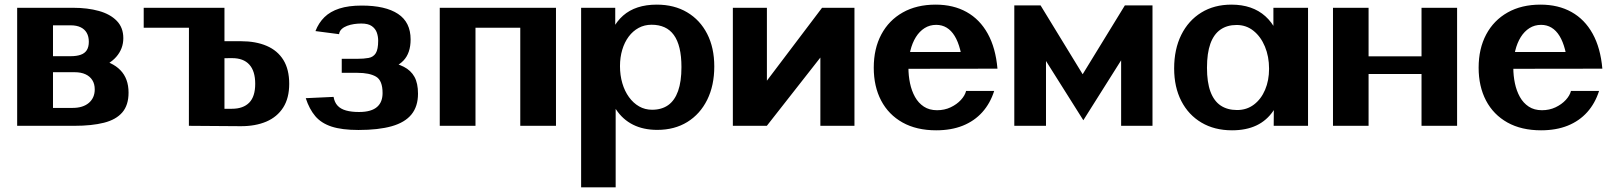

<svg xmlns="http://www.w3.org/2000/svg" viewBox="-20 -538 6910 821"><path d="M53.4 0V-504.7H293.1Q354.3 -504.7 402.7 -491.2Q451.2 -477.7 479.2 -449Q507.3 -420.3 507.3 -374.8Q507.3 -329.4 477 -294.8Q446.7 -260.2 387.6 -242.1L392.1 -286.7Q426.1 -280.1 451.8 -267.9Q477.5 -255.8 494.8 -237.9Q512.2 -220 520.9 -196.1Q529.7 -172.1 529.7 -141.7Q529.7 -88.5 503 -57.4Q476.3 -26.3 424.6 -13.2Q372.8 0 297.4 0ZM206.6 -3.7 93.2 -76.6H291.1Q313 -76.6 330.4 -82.1Q347.8 -87.6 360 -98.1Q372.3 -108.6 378.7 -123.1Q385.1 -137.7 385.1 -155.7Q385.1 -179.1 374.8 -195.3Q364.6 -211.6 345.5 -220.4Q326.4 -229.2 299.7 -229.2H175.6L206.6 -285.8ZM206.6 -240.6 192.9 -297.7H282.1Q307.6 -297.7 324.9 -303.8Q342.3 -309.8 351 -323.4Q359.8 -337.1 359.8 -359.6Q359.8 -382 350.8 -397.6Q341.9 -413.2 324.8 -421.4Q307.6 -429.7 282.7 -429.7H94.7L206.6 -494.9Z M787.7 0 788 -504.7H939.8V-325L869.2 -361.8H1009.8Q1073.9 -361.8 1120.4 -341.8Q1166.9 -321.8 1191.8 -281.5Q1216.7 -241.1 1216.7 -179.6Q1216.7 -118.6 1191 -78.3Q1165.3 -37.9 1118.7 -18Q1072.1 1.8 1009.5 1.6ZM939.8 -6.7 804.4 -72.4 971.8 -72.9Q1019.8 -72.9 1045.6 -99Q1071.3 -125.1 1071.3 -179.6Q1071.3 -234.2 1046 -261.9Q1020.7 -289.7 971.8 -289.4L904.3 -288.9L939.8 -352.7ZM594.5 -419.5V-504.7H908.2V-419.5Z M1512.6 17.8Q1442.1 17.8 1397.8 3.3Q1353.5 -11.3 1328 -41.5Q1302.5 -71.7 1287.4 -118.2L1406.4 -123.7Q1410.4 -100.2 1423.6 -86.1Q1436.7 -71.9 1459.8 -65.5Q1482.8 -59.1 1515.1 -59.1Q1542.6 -59.1 1561.7 -64.8Q1580.9 -70.4 1592.9 -81.2Q1604.9 -91.9 1610.4 -106.8Q1615.9 -121.7 1615.9 -140.1Q1615.9 -193.8 1588 -210.2Q1560.1 -226.6 1508.2 -226.6H1441.3V-286.5H1506.7Q1536.2 -286.5 1556.4 -290.3Q1576.5 -294.1 1586.8 -310.5Q1597.1 -326.9 1597.1 -364.2Q1597.1 -381.8 1591.3 -398.6Q1585.4 -415.3 1570 -426.3Q1554.6 -437.4 1524.9 -437.4Q1509.9 -437.4 1494 -435.1Q1478.1 -432.7 1464.2 -427.5Q1450.3 -422.3 1440.9 -413.6Q1431.6 -404.9 1429.8 -391.9L1328.9 -405.1Q1342.4 -440 1367.1 -464.4Q1391.9 -488.8 1431.1 -501.5Q1470.4 -514.2 1526.9 -514.2Q1628.1 -514.2 1681.9 -478.6Q1735.8 -443 1735.8 -369.3Q1735.8 -310.8 1704.9 -278.7Q1674 -246.5 1605.1 -230.2L1629.8 -276.8Q1676 -267.9 1706.6 -252.4Q1737.1 -236.8 1752.3 -209.3Q1767.4 -181.9 1767.4 -137.4Q1767.4 -83 1739.4 -48.6Q1711.4 -14.2 1654.9 1.8Q1598.4 17.8 1512.6 17.8Z M1860.4 0V-504.7H2357.4V0H2204.7V-419.5H2013.2V0Z M2464.9 263V-504.7H2610.8V-297.6L2570.4 -328.3Q2590.7 -424.2 2644.3 -471.2Q2697.9 -518.2 2788.3 -518.2Q2862.9 -518.2 2918.2 -485.4Q2973.5 -452.6 3003.9 -393.2Q3034.3 -333.9 3034.3 -253.7Q3034.3 -172.6 3004.1 -111.4Q2973.8 -50.3 2919.1 -16.4Q2864.3 17.4 2790.6 17.4Q2731.4 17.4 2687.1 -4.7Q2642.7 -26.8 2613.9 -70.5Q2585.2 -114.1 2573.1 -178.4L2612.6 -209.9V263ZM2768.5 -68.7Q2809.2 -68.7 2837.1 -88.4Q2865 -108.2 2879.5 -148.8Q2893.9 -189.4 2893.9 -251.1Q2893.9 -297.8 2885.7 -331.9Q2877.5 -366.1 2861.4 -388.3Q2845.3 -410.6 2821.4 -421.4Q2797.5 -432.2 2766.4 -432.2Q2735.9 -432.2 2711 -418.8Q2686.1 -405.3 2668.3 -381.4Q2650.4 -357.4 2640.8 -325.2Q2631.1 -293 2631.1 -255.3Q2631.1 -216.1 2641.1 -182.1Q2651.1 -148.2 2669.5 -122.8Q2687.9 -97.3 2712.9 -83Q2737.9 -68.7 2768.5 -68.7Z M3113.7 0V-504.7H3259.3V-157.3L3225.9 -148.8L3495.1 -504.7H3633.7V0H3487.9V-330.8L3531.8 -347.9L3259 0Z M3983.1 19.2Q3899.1 19.2 3839.3 -14.2Q3779.5 -47.7 3747.8 -108Q3716.2 -168.4 3716.2 -248.6Q3716.2 -329.9 3748.5 -390.6Q3780.8 -451.2 3840.2 -484.7Q3899.6 -518.2 3980.8 -518.2Q4056.8 -518.2 4113.3 -486.6Q4169.8 -455.1 4203.6 -394.1Q4237.5 -333.1 4245.2 -244.3H4098.3Q4094.8 -290.4 4085.7 -325.6Q4076.6 -360.7 4062.1 -384.3Q4047.6 -407.9 4027.8 -419.8Q4008.1 -431.7 3983.1 -431.7Q3955.7 -431.7 3933.7 -417.9Q3911.8 -404.1 3896.3 -379.4Q3880.9 -354.7 3872.7 -321.2Q3864.5 -287.6 3864.5 -248.1Q3864.5 -214.3 3871.3 -181.9Q3878.1 -149.6 3892.6 -123.5Q3907.1 -97.5 3930.5 -82.1Q3953.8 -66.7 3987 -66.7Q4018.8 -66.7 4045.1 -79.2Q4071.4 -91.7 4088.9 -110.7Q4106.3 -129.7 4111.1 -149.3H4231.2Q4214.3 -96.1 4180.5 -58.4Q4146.7 -20.7 4097.2 -0.7Q4047.6 19.2 3983.1 19.2ZM3851.8 -243.8 3823.3 -315.7H4212.2L4212.6 -244.3Z M4317.2 0V-514.8H4429.6L4618.6 -205.6H4600.4L4789.9 -514.8H4908.1V0H4774V-372.6L4841.1 -386.6L4612.4 -23.8L4384.9 -384.8L4452.7 -372.8V0Z M5248.1 19.2Q5173.2 19.2 5117.6 -13.7Q5061.9 -46.6 5031.3 -106.1Q5000.7 -165.6 5000.7 -245.4Q5000.7 -327.3 5031.1 -388.8Q5061.6 -450.2 5116.7 -484.2Q5171.8 -518.2 5245.7 -518.2Q5335.5 -518.2 5390.8 -468.5Q5446.1 -418.8 5464.4 -321.3L5425.1 -291.1V-504.7H5573.2V0H5426.4L5427.9 -205.4L5466.8 -170.9Q5453.6 -106.8 5425.1 -64.6Q5396.6 -22.4 5352.6 -1.6Q5308.7 19.2 5248.1 19.2ZM5269.9 -67.5Q5311.2 -67.5 5342 -90.9Q5372.8 -114.3 5389.7 -154.3Q5406.6 -194.3 5406.6 -243.9Q5406.6 -296.4 5388.9 -338.8Q5371.3 -381.2 5340.1 -406.2Q5308.9 -431.2 5267.8 -431.2Q5227.2 -431.2 5198.7 -411.4Q5170.2 -391.6 5155.6 -351.1Q5141.1 -310.6 5141.1 -248.3Q5141.1 -186.4 5155.9 -146.3Q5170.7 -106.2 5199.5 -86.8Q5228.3 -67.5 5269.9 -67.5Z M5679.9 0V-504.7H5832.1V-214.2L5703 -297H6187.6L6058.5 -214.2V-504.7H6210.6V0H6058.5V-303.8L6187.6 -221.5H5703L5832.1 -303.8V0Z M6569.6 19.2Q6485.6 19.2 6425.8 -14.2Q6366 -47.7 6334.3 -108Q6302.7 -168.4 6302.7 -248.6Q6302.7 -329.9 6335 -390.6Q6367.3 -451.2 6426.7 -484.7Q6486.1 -518.2 6567.3 -518.2Q6643.3 -518.2 6699.8 -486.6Q6756.3 -455.1 6790.1 -394.1Q6824 -333.1 6831.7 -244.3H6684.8Q6681.3 -290.4 6672.2 -325.6Q6663.1 -360.7 6648.6 -384.3Q6634.1 -407.9 6614.3 -419.8Q6594.6 -431.7 6569.6 -431.7Q6542.2 -431.7 6520.2 -417.9Q6498.3 -404.1 6482.8 -379.4Q6467.4 -354.7 6459.2 -321.2Q6451 -287.6 6451 -248.1Q6451 -214.3 6457.8 -181.9Q6464.6 -149.6 6479.1 -123.5Q6493.6 -97.5 6517 -82.1Q6540.3 -66.7 6573.5 -66.7Q6605.3 -66.7 6631.6 -79.2Q6657.9 -91.7 6675.4 -110.7Q6692.8 -129.7 6697.6 -149.3H6817.7Q6800.8 -96.1 6767 -58.4Q6733.2 -20.7 6683.7 -0.7Q6634.1 19.2 6569.6 19.2ZM6438.3 -243.8 6409.8 -315.7H6798.7L6799.1 -244.3Z"/></svg>

Font: Russolo 10pt ExtraLight
Style: Regular
Weight: 200
Designer: Micah Stupak-Hahn
Version: Version 1.000